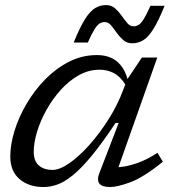

<svg xmlns="http://www.w3.org/2000/svg" viewBox="-20 -744 696 774"><path d="M380.5 -46 458.5 -248.5H446Q391.5 -166.5 349.2 -115.5Q307 -64.5 273.2 -37.2Q239.5 -10 211 0Q182.5 10 155.5 10Q96.5 10 59 -21.8Q21.5 -53.5 21.5 -113.5Q21.5 -162 38.8 -217.5Q56 -273 87.8 -326.8Q119.5 -380.5 163 -424.8Q206.5 -469 259 -495.5Q311.5 -522 370.5 -522Q420 -522 450.8 -496.8Q481.5 -471.5 494 -425.5L552 -512H614L457.5 -70Q490 -72 530.2 -85.5Q570.5 -99 615 -128L636.5 -92Q558 -28.5 505.2 -9.2Q452.5 10 424 10Q359 10 380.5 -46ZM116 -131.5Q116 -95 136.5 -77Q157 -59 191.5 -59Q221 -59 260.8 -87Q300.5 -115 341.8 -161.5Q383 -208 418.8 -265Q454.5 -322 476 -380L485 -403.5Q464.5 -436.5 438 -449.8Q411.5 -463 381.5 -463Q337.5 -463 297.8 -440.8Q258 -418.5 224.8 -381.5Q191.5 -344.5 167 -300.5Q142.5 -256.5 129.2 -212.2Q116 -168 116 -131.5ZM643.5 -720.5Q618.5 -659 598 -626.5Q577.5 -594 557.2 -581.8Q537 -569.5 513 -569.5Q491.5 -569.5 476.8 -582.5Q462 -595.5 450.2 -612.2Q438.5 -629 427.5 -642Q416.5 -655 402.5 -655Q391 -655 381.5 -649.2Q372 -643.5 361 -626Q350 -608.5 334 -572.5H277Q302 -634 322.5 -666.5Q343 -699 363.2 -711.2Q383.5 -723.5 407.5 -723.5Q429 -723.5 443.8 -710.5Q458.5 -697.5 470.2 -680.8Q482 -664 493 -651Q504 -638 518 -638Q529.5 -638 539 -643.8Q548.5 -649.5 559.5 -667.2Q570.5 -685 586.5 -720.5Z"/></svg>

Font: Newsreader 6pt
Style: Italic
Weight: 400
Italic angle: -17°
Designer: Hugues Gentile
Foundry: Production Type
Version: Version 1.003; ttfautohint (v1.8.3)